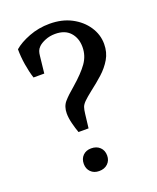

<svg xmlns="http://www.w3.org/2000/svg" viewBox="-121 -691 632 772"><g transform="rotate(-20 195.0 -305.5)"><path d="M145 -169Q138 -188 132 -212Q126 -236 126 -255Q126 -285 142.5 -304Q159 -323 189 -348Q234 -387 255.5 -417.5Q277 -448 277 -485Q277 -523 255 -547.5Q233 -572 191 -572Q168 -572 148.5 -564Q129 -556 119 -546Q111 -538 108 -529.5Q105 -521 104 -510L96 -437H50Q41 -465 35.5 -499Q30 -533 30 -565Q54 -586 95.5 -602Q137 -618 184 -618Q237 -618 277 -597Q317 -576 340 -541.5Q363 -507 363 -467Q363 -431 346.5 -403Q330 -375 304.5 -352Q279 -329 250 -307Q226 -288 215 -277Q204 -266 200.5 -256Q197 -246 195 -228L188 -169ZM170 7Q148 7 134.5 -6.5Q121 -20 121 -41Q121 -63 134.5 -76.5Q148 -90 170 -90Q193 -90 207 -76.5Q221 -63 221 -41Q221 -20 207 -6.5Q193 7 170 7Z"/></g></svg>

Font: Yrsa
Style: Regular
Weight: 400
Designer: Anna Giedrys (Yrsa+Rasa design), David Brezina (Yrsa art-direction, Rasa art-direction, design)
Foundry: Rosetta Type Foundry
Version: Version 2.004